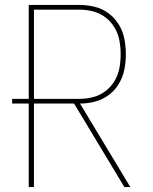

<svg xmlns="http://www.w3.org/2000/svg" viewBox="-20 -755 616 775"><path d="M96 0H117V-337H279L482 0H506L303 -337Q334 -337 364 -345Q394 -353 419 -371.5Q444 -390 460 -417Q476 -444 482 -474.5Q488 -505 488 -536Q488 -567 482 -598Q476 -629 459.5 -656Q443 -683 418 -701.5Q393 -720 362.5 -727.5Q332 -735 301 -735H96V-356H29V-337H96ZM301 -356H117V-716H301Q329 -716 356 -709Q383 -702 405.5 -685Q428 -668 442.5 -643.5Q457 -619 462 -591.5Q467 -564 467 -536Q467 -508 462 -480.5Q457 -453 442.5 -428.5Q428 -404 405.5 -387Q383 -370 356 -363Q329 -356 301 -356Z"/></svg>

Font: Iosevka Sparkle Thin
Style: Regular
Weight: 100
Designer: Belleve Invis
Foundry: Belleve Invis
Version: Version 4.5.0; ttfautohint (v1.8.3)